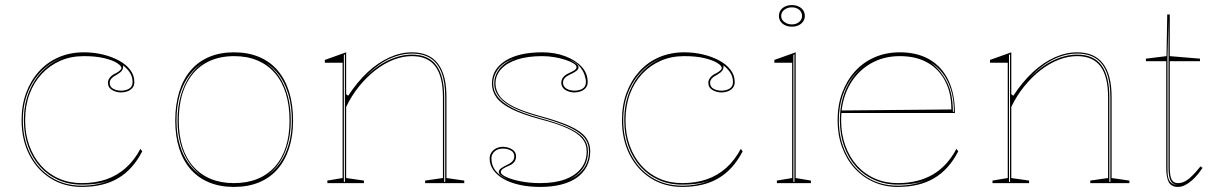

<svg xmlns="http://www.w3.org/2000/svg" viewBox="-20 -721 4795 756"><path d="M302 15Q233 15 179.5 -18.5Q126 -52 95.5 -111.5Q65 -171 65 -248Q65 -307 83 -355.5Q101 -404 133.5 -440Q166 -476 211 -495.5Q256 -515 310 -515Q349 -515 384.5 -506.5Q420 -498 448.5 -482.5Q477 -467 493 -445.5Q509 -424 509 -398Q509 -384 501.5 -375Q494 -366 482 -361.5Q470 -357 457 -357Q438 -357 421.5 -366.5Q405 -376 405 -395Q405 -406 413 -416Q421 -426 437 -433Q458 -445 458 -453Q458 -462 440.5 -473Q423 -484 390 -492Q357 -500 310 -500Q259 -500 217 -481.5Q175 -463 144 -429.5Q113 -396 96 -350Q79 -304 79 -248Q79 -193 95.5 -147.5Q112 -102 141.5 -69Q171 -36 212 -18Q253 0 302 0Q356 0 399 -15Q442 -30 475.5 -60Q509 -90 533 -135L540 -125Q522 -90 498.5 -63.5Q475 -37 445.5 -19.5Q416 -2 380 6.5Q344 15 302 15ZM464 -464 465 -460Q465 -450 459.5 -442.5Q454 -435 440 -427Q412 -413 412 -395Q412 -379 425.5 -371.5Q439 -364 457 -364Q475 -364 488.5 -372Q502 -380 502 -398Q502 -408 499.5 -417Q497 -426 492 -434Q487 -442 480 -449.5Q473 -457 464 -464ZM70 -248Q70 -173 99.5 -114.5Q129 -56 181.5 -23Q234 10 302 10Q335 10 364 4Q393 -2 413 -12Q394 -3 365.5 1.5Q337 6 302 6Q251 6 209.5 -12.5Q168 -31 137.5 -65Q107 -99 90.5 -145.5Q74 -192 74 -248Q74 -308 93.5 -357.5Q113 -407 148 -442.5Q183 -478 230 -495Q182 -479 146 -443.5Q110 -408 90 -358.5Q70 -309 70 -248Z M901 -515Q956 -515 999.5 -497Q1043 -479 1073 -444Q1103 -409 1118.5 -359Q1134 -309 1134 -246Q1134 -185 1118 -136.5Q1102 -88 1072 -54Q1042 -20 999 -2.5Q956 15 901 15Q847 15 804 -2.5Q761 -20 731 -54Q701 -88 685.5 -136.5Q670 -185 670 -246Q670 -309 685.5 -359Q701 -409 731 -444Q761 -479 804 -497Q847 -515 901 -515ZM902 -500Q834 -500 785 -470Q736 -440 710 -383Q684 -326 684 -246Q684 -188 698.5 -142.5Q713 -97 741.5 -65Q770 -33 810 -16.5Q850 0 901 0Q953 0 993.5 -16.5Q1034 -33 1062.5 -65Q1091 -97 1105.5 -142.5Q1120 -188 1120 -246Q1120 -306 1105.5 -353Q1091 -400 1062.5 -433Q1034 -466 993.5 -483Q953 -500 902 -500ZM675 -246Q675 -194 687.5 -151.5Q700 -109 722.5 -78Q745 -47 776 -27Q747 -48 725 -79.5Q703 -111 691 -153Q679 -195 679 -246Q679 -301 692 -345.5Q705 -390 728 -423Q751 -456 782 -476Q750 -457 725.5 -424.5Q701 -392 688 -347.5Q675 -303 675 -246ZM1129 -246Q1129 -302 1116.5 -346Q1104 -390 1081 -422.5Q1058 -455 1026 -474Q1056 -454 1078.5 -421Q1101 -388 1113 -344Q1125 -300 1125 -246Q1125 -196 1113.5 -154.5Q1102 -113 1081 -81.5Q1060 -50 1031 -29Q1061 -49 1083 -80Q1105 -111 1117 -153Q1129 -195 1129 -246Z M1808 -10V0H1654V-10L1724 -20V-338Q1724 -420 1694 -460Q1664 -500 1602 -500Q1566 -500 1529 -485.5Q1492 -471 1457.5 -444Q1423 -417 1393.5 -380.5Q1364 -344 1343 -300V-20L1413 -10V0H1269V-10L1329 -20V-474H1259V-485L1343 -515V-350L1351 -344Q1387 -399 1428 -437Q1469 -475 1513.5 -495Q1558 -515 1602 -515Q1636 -515 1661.5 -504Q1687 -493 1704 -471Q1721 -449 1729.5 -416Q1738 -383 1738 -338V-20ZM1334 -5H1338V-507L1334 -505ZM1729 -5H1733V-338Q1733 -397 1718.5 -435Q1704 -473 1675 -491.5Q1646 -510 1602 -510Q1556 -510 1508.5 -487Q1461 -464 1414 -413Q1461 -461 1509 -483.5Q1557 -506 1602 -506Q1667 -506 1698 -464Q1729 -422 1729 -338Z M2107 15Q2063 15 2026.5 7Q1990 -1 1963.5 -16Q1937 -31 1922.5 -51.5Q1908 -72 1908 -97Q1908 -111 1915.5 -121.5Q1923 -132 1935 -137.5Q1947 -143 1960 -143Q1973 -143 1985 -138.5Q1997 -134 2004.5 -126Q2012 -118 2012 -105Q2012 -93 2005 -83.5Q1998 -74 1985 -69Q1966 -61 1959 -55.5Q1952 -50 1952 -43Q1952 -34 1973.5 -24Q1995 -14 2030.5 -7Q2066 0 2107 0Q2165 0 2205.5 -15Q2246 -30 2268 -58Q2290 -86 2290 -125Q2290 -154 2272.5 -175.5Q2255 -197 2215 -215.5Q2175 -234 2105 -252Q2035 -271 1993.5 -292Q1952 -313 1934.5 -337.5Q1917 -362 1917 -392Q1917 -448 1969.5 -481.5Q2022 -515 2115 -515Q2164 -515 2204.5 -500Q2245 -485 2269.5 -459Q2294 -433 2294 -398Q2294 -384 2286.5 -375Q2279 -366 2267 -361.5Q2255 -357 2242 -357Q2232 -357 2223 -359.5Q2214 -362 2206.5 -366.5Q2199 -371 2194.5 -378.5Q2190 -386 2190 -395Q2190 -420 2222 -434Q2238 -441 2244 -446Q2250 -451 2250 -457Q2250 -464 2238 -471.5Q2226 -479 2206 -485.5Q2186 -492 2162.5 -496Q2139 -500 2115 -500Q2057 -500 2016 -486.5Q1975 -473 1953 -448.5Q1931 -424 1931 -392Q1931 -366 1947.5 -343Q1964 -320 2002.5 -301Q2041 -282 2107 -264Q2181 -244 2224 -224.5Q2267 -205 2285.5 -181.5Q2304 -158 2304 -125Q2304 -92 2290.5 -66Q2277 -40 2252 -22Q2227 -4 2190.5 5.5Q2154 15 2107 15ZM1980 -14Q1961 -24 1952.5 -30.5Q1944 -37 1944 -44Q1944 -52 1954 -59Q1964 -66 1977 -72Q1992 -79 1998.5 -87Q2005 -95 2005 -105Q2005 -121 1991.5 -128.5Q1978 -136 1960 -136Q1948 -136 1938 -131.5Q1928 -127 1921.5 -118Q1915 -109 1915 -97Q1915 -69 1931.5 -48.5Q1948 -28 1980 -14ZM2222 -14Q2247 -25 2264 -41Q2281 -57 2290 -78Q2299 -99 2299 -125Q2299 -156 2281 -178.5Q2263 -201 2221 -220.5Q2179 -240 2106 -260Q2055 -274 2020.5 -288.5Q1986 -303 1965.5 -319.5Q1945 -336 1935.5 -354Q1926 -372 1926 -392Q1926 -422 1945 -448Q1964 -474 2004 -490Q1962 -476 1942 -449.5Q1922 -423 1922 -392Q1922 -364 1939.5 -340.5Q1957 -317 1997 -296Q2037 -275 2106 -256Q2177 -237 2218.5 -218Q2260 -199 2277.5 -177Q2295 -155 2295 -125Q2295 -87 2276 -59Q2257 -31 2222 -14ZM2242 -364Q2254 -364 2264.5 -367.5Q2275 -371 2281 -378.5Q2287 -386 2287 -398Q2287 -410 2281.5 -426.5Q2276 -443 2262 -459.5Q2248 -476 2222 -486Q2242 -476 2250 -469.5Q2258 -463 2258 -456Q2258 -448 2248.5 -441Q2239 -434 2225 -428Q2210 -421 2203.5 -413.5Q2197 -406 2197 -395Q2197 -385 2203.5 -378Q2210 -371 2220 -367.5Q2230 -364 2242 -364Z M2666 15Q2597 15 2543.5 -18.5Q2490 -52 2459.5 -111.5Q2429 -171 2429 -248Q2429 -307 2447 -355.5Q2465 -404 2497.5 -440Q2530 -476 2575 -495.5Q2620 -515 2674 -515Q2713 -515 2748.5 -506.5Q2784 -498 2812.5 -482.5Q2841 -467 2857 -445.5Q2873 -424 2873 -398Q2873 -384 2865.5 -375Q2858 -366 2846 -361.5Q2834 -357 2821 -357Q2802 -357 2785.5 -366.5Q2769 -376 2769 -395Q2769 -406 2777 -416Q2785 -426 2801 -433Q2822 -445 2822 -453Q2822 -462 2804.5 -473Q2787 -484 2754 -492Q2721 -500 2674 -500Q2623 -500 2581 -481.5Q2539 -463 2508 -429.5Q2477 -396 2460 -350Q2443 -304 2443 -248Q2443 -193 2459.5 -147.5Q2476 -102 2505.5 -69Q2535 -36 2576 -18Q2617 0 2666 0Q2720 0 2763 -15Q2806 -30 2839.5 -60Q2873 -90 2897 -135L2904 -125Q2886 -90 2862.5 -63.5Q2839 -37 2809.5 -19.5Q2780 -2 2744 6.5Q2708 15 2666 15ZM2828 -464 2829 -460Q2829 -450 2823.5 -442.5Q2818 -435 2804 -427Q2776 -413 2776 -395Q2776 -379 2789.5 -371.5Q2803 -364 2821 -364Q2839 -364 2852.5 -372Q2866 -380 2866 -398Q2866 -408 2863.5 -417Q2861 -426 2856 -434Q2851 -442 2844 -449.5Q2837 -457 2828 -464ZM2434 -248Q2434 -173 2463.5 -114.5Q2493 -56 2545.5 -23Q2598 10 2666 10Q2699 10 2728 4Q2757 -2 2777 -12Q2758 -3 2729.5 1.5Q2701 6 2666 6Q2615 6 2573.5 -12.5Q2532 -31 2501.5 -65Q2471 -99 2454.5 -145.5Q2438 -192 2438 -248Q2438 -308 2457.5 -357.5Q2477 -407 2512 -442.5Q2547 -478 2594 -495Q2546 -479 2510 -443.5Q2474 -408 2454 -358.5Q2434 -309 2434 -248Z M3098 -616Q3083 -616 3071.5 -621.5Q3060 -627 3053.5 -636.5Q3047 -646 3047 -658Q3047 -671 3053.5 -680.5Q3060 -690 3071.5 -695.5Q3083 -701 3098 -701Q3113 -701 3124.5 -695.5Q3136 -690 3142.5 -680.5Q3149 -671 3149 -658Q3149 -646 3142.5 -636.5Q3136 -627 3124.5 -621.5Q3113 -616 3098 -616ZM3039 0V-10L3099 -20V-474H3029V-485L3113 -515V-20L3173 -10V0ZM3104 -5H3108V-507L3104 -505ZM3098 -625Q3110 -625 3119 -629.5Q3128 -634 3133 -641.5Q3138 -649 3138 -658Q3138 -668 3133 -675.5Q3128 -683 3119 -687.5Q3110 -692 3098 -692Q3086 -692 3076.5 -687.5Q3067 -683 3061.5 -675.5Q3056 -668 3056 -658Q3056 -649 3061.5 -641.5Q3067 -634 3076.5 -629.5Q3086 -625 3098 -625Z M3523 -515Q3592 -515 3640.5 -486.5Q3689 -458 3714.5 -404.5Q3740 -351 3740 -276H3292V-286L3726 -290Q3726 -355 3701.5 -402Q3677 -449 3632 -474.5Q3587 -500 3523 -500Q3456 -500 3403.5 -468Q3351 -436 3321.5 -379Q3292 -322 3292 -248Q3292 -193 3308.5 -147.5Q3325 -102 3354.5 -69Q3384 -36 3425 -18Q3466 0 3515 0Q3555 0 3589.5 -8.5Q3624 -17 3652.5 -33.5Q3681 -50 3704.5 -75.5Q3728 -101 3746 -135L3753 -125Q3735 -90 3711.5 -63.5Q3688 -37 3658.5 -19.5Q3629 -2 3593 6.5Q3557 15 3515 15Q3463 15 3419.5 -4.5Q3376 -24 3344.5 -59Q3313 -94 3295.5 -142Q3278 -190 3278 -248Q3278 -307 3296 -355.5Q3314 -404 3346.5 -440Q3379 -476 3424 -495.5Q3469 -515 3523 -515ZM3283 -248Q3283 -173 3312.5 -114.5Q3342 -56 3394 -23Q3446 10 3515 10Q3548 10 3577 4Q3606 -2 3626 -12Q3607 -3 3578.5 1.5Q3550 6 3515 6Q3465 6 3423 -12.5Q3381 -31 3350.5 -65Q3320 -99 3303.5 -145.5Q3287 -192 3287 -248Q3287 -325 3318 -385Q3349 -445 3403 -476Q3366 -455 3339 -421Q3312 -387 3297.5 -343.5Q3283 -300 3283 -248ZM3732 -281H3736Q3736 -331 3724 -368.5Q3712 -406 3691.5 -432.5Q3671 -459 3643 -476Q3682 -448 3707 -401Q3732 -354 3732 -281Z M4427 -10V0H4273V-10L4343 -20V-338Q4343 -420 4313 -460Q4283 -500 4221 -500Q4185 -500 4148 -485.5Q4111 -471 4076.5 -444Q4042 -417 4012.5 -380.5Q3983 -344 3962 -300V-20L4032 -10V0H3888V-10L3948 -20V-474H3878V-485L3962 -515V-350L3970 -344Q4006 -399 4047 -437Q4088 -475 4132.5 -495Q4177 -515 4221 -515Q4255 -515 4280.5 -504Q4306 -493 4323 -471Q4340 -449 4348.5 -416Q4357 -383 4357 -338V-20ZM3953 -5H3957V-507L3953 -505ZM4348 -5H4352V-338Q4352 -397 4337.5 -435Q4323 -473 4294 -491.5Q4265 -510 4221 -510Q4175 -510 4127.5 -487Q4080 -464 4033 -413Q4080 -461 4128 -483.5Q4176 -506 4221 -506Q4286 -506 4317 -464Q4348 -422 4348 -338Z M4618 15Q4593 15 4582.5 -3Q4572 -21 4572 -61V-480H4492V-490L4573 -500L4576 -664H4586V-500L4705 -490V-480H4586V-61Q4586 -28 4593.5 -14Q4601 0 4618 0Q4642 0 4663.5 -19Q4685 -38 4707 -66L4715 -60Q4707 -48 4696.5 -35Q4686 -22 4673 -10.5Q4660 1 4646 8Q4632 15 4618 15ZM4618 7Q4597 6 4589 -10Q4581 -26 4581 -61V-640L4577 -490V-61Q4577 -50 4577.5 -40Q4578 -30 4580 -21.5Q4582 -13 4586.5 -6.5Q4591 0 4598 3Q4602 5 4607 6Q4612 7 4618 7Z"/></svg>

Font: Kalnia Glaze Thin
Style: Regular
Weight: 100
Designer: Frida Medrano
Foundry: Frida Medrano
Version: Version 1.110